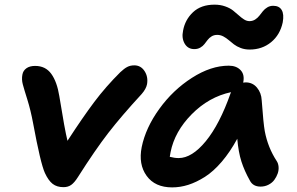

<svg xmlns="http://www.w3.org/2000/svg" viewBox="-20 -834 1275 825"><path d="M252.9 -29.8Q224.6 -29.8 206.3 -43.9Q188 -58.1 172.9 -90.8Q154.3 -131.3 122.1 -305.2Q111.8 -360.4 97.7 -405.5Q83.5 -450.7 77.9 -471.7Q72.3 -492.7 76.2 -513.2Q79.1 -530.3 93.3 -540.5Q107.4 -550.8 130.9 -550.8Q175.8 -550.8 200.4 -516.6Q225.1 -482.4 234.9 -420.9Q258.3 -275.4 270 -229Q335 -329.1 385 -395.8Q435.1 -462.4 497.1 -523.9Q513.7 -539.6 526.9 -546.4Q540 -553.2 557.1 -553.2Q585 -553.2 601.1 -528.6Q617.2 -503.9 611.8 -472.2Q607.9 -452.1 588.9 -430.2Q502 -335.9 445.3 -262.7Q388.7 -189.5 314.9 -73.2Q299.8 -49.3 286.1 -39.6Q272.5 -29.8 252.9 -29.8Z M814.9 -623Q787.1 -623 773.4 -646.7Q759.8 -670.4 766.6 -702.1Q774.9 -749 809.3 -781.5Q843.8 -814 901.9 -814Q926.8 -814 947.5 -806.6Q968.3 -799.3 981.4 -788.8Q994.6 -778.3 1005.9 -768.1Q1017.1 -757.8 1028.6 -750.5Q1040 -743.2 1051.8 -743.2Q1065.4 -743.2 1076.2 -750Q1086.9 -756.8 1094.5 -766.6Q1102.1 -776.4 1109.6 -785.9Q1117.2 -795.4 1128.4 -802.2Q1139.6 -809.1 1153.8 -809.1Q1179.7 -809.1 1190.4 -791Q1201.2 -772.9 1194.8 -737.8Q1183.6 -684.6 1145 -652.8Q1106.4 -621.1 1052.7 -621.1Q1031.7 -621.1 1014.4 -627.7Q997.1 -634.3 985.4 -643.3Q973.6 -652.3 962.9 -661.6Q952.1 -670.9 939.7 -677.5Q927.2 -684.1 913.6 -684.1Q899.4 -684.1 889.2 -677.7Q878.9 -671.4 872.1 -662.4Q865.2 -653.3 858.4 -644.5Q851.6 -635.7 840.6 -629.4Q829.6 -623 814.9 -623ZM719.7 -28.8Q646 -28.8 610.1 -78.4Q574.2 -127.9 588.9 -202.1Q606 -285.2 664.6 -366.2Q723.1 -447.3 804.7 -499.5Q886.2 -551.8 962.9 -551.8Q996.1 -551.8 1014.2 -532.2Q1032.2 -512.7 1024.9 -479Q1028.8 -480 1035.6 -480Q1065.4 -480 1084.2 -457.5Q1103 -435.1 1104.5 -402.8Q1111.8 -302.2 1117.7 -270.5Q1130.9 -200.2 1168.9 -142.1Q1175.8 -131.8 1177 -117.2Q1178.2 -102.5 1173.1 -88.1Q1168 -73.7 1158.7 -61Q1149.4 -48.3 1133.8 -40.3Q1118.2 -32.2 1099.6 -32.2Q1066.9 -32.2 1053.7 -58.1Q1030.3 -99.6 1017.3 -140.1Q1004.4 -180.7 999.5 -237.8Q968.8 -181.2 932.9 -139.2Q897 -97.2 860.4 -74Q823.7 -50.8 789.1 -39.8Q754.4 -28.8 719.7 -28.8ZM712.9 -180.2Q712.4 -176.8 711.2 -170.2Q710 -163.6 709.5 -160.2Q730 -154.8 747.6 -154.8Q804.7 -154.8 864.3 -227.3Q923.8 -299.8 970.7 -433.1Q970.7 -434.1 972.7 -438Q877.4 -417.5 804 -343.3Q730.5 -269 712.9 -180.2Z"/></svg>

Font: Shantell Sans Bouncy
Style: Italic
Weight: 600
Italic angle: -11.31°
Designer: Stephen Nixon, Anya Danilova, Shantell Martin
Foundry: Arrow Type
Version: Version 1.006;[9816181b4]